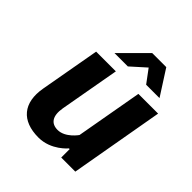

<svg xmlns="http://www.w3.org/2000/svg" viewBox="-192 -824 964 964"><g transform="rotate(45 290.0 -342.0)"><path d="M274 -85C229 -85 205 -115 216 -180L273 -500H133L76 -180C55 -60 113 10 233 10C323 10 380 -60 380 -60H385V0H485L573 -500H433L370 -145C370 -145 329 -85 274 -85ZM337 -694 203 -560H298L376 -630L428 -560H523L437 -694Z"/></g></svg>

Font: Scada
Style: Bold Italic
Weight: 700
Designer: Jovanny Lemonad
Foundry: Jovanny Lemonad
Version: Version 3.005